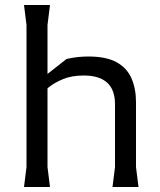

<svg xmlns="http://www.w3.org/2000/svg" viewBox="-20 -748 640 768"><path d="M430 0 440 -80V-331Q440 -389 408.5 -417.5Q377 -446 315 -446Q267 -446 232 -431.5Q197 -417 174 -398Q151 -379 138 -364V-427L246 -512Q272 -518 293.5 -520Q315 -522 333 -522Q405 -522 446.5 -499Q488 -476 506 -434.5Q524 -393 524 -339V-80L534 0ZM76 0 86 -80V-648L76 -728H180L170 -648V-80L180 0Z"/></svg>

Font: AR One Sans
Style: Regular
Weight: 400
Designer: Niteesh Yadav
Foundry: Niteesh Yadav
Version: Version 1.001;gftools[0.9.33]